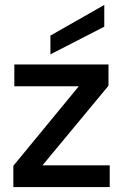

<svg xmlns="http://www.w3.org/2000/svg" viewBox="-20 -757 506 777"><path d="M34 0V-86L299 -408H38V-496H419V-410L152 -88H424V0ZM184 -537V-613L402 -737V-649Z"/></svg>

Font: Firefly Display Medium
Style: Regular
Weight: 500
Designer: Colophon Foundry, Jonny Pinhorn
Foundry: Colophon Foundry
Version: Version 1.200; ttfautohint (v1.8.3)